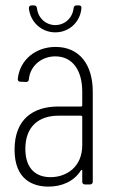

<svg xmlns="http://www.w3.org/2000/svg" viewBox="-20 -684 418 712"><path d="M185 -564C237 -564 278 -603 282 -654C283 -660 279 -664 273 -664H264C258 -664 254 -661 253 -654C249 -617 220 -591 185 -591C150 -591 121 -617 117 -654C116 -661 112 -664 106 -664H97C91 -664 87 -660 87 -654C92 -603 133 -564 185 -564ZM186 -510C114 -510 54 -464 46 -392C45 -386 49 -381 55 -381L77 -380C83 -380 87 -384 87 -390C92 -441 135 -475 185 -475C250 -475 285 -422 285 -344V-293C285 -291 283 -289 281 -289H196C104 -289 34 -243 34 -129C34 -17 103 8 160 8C209 8 254 -11 280 -52C282 -55 285 -55 285 -51V-10C285 -4 289 0 295 0H314C320 0 324 -4 324 -10V-344C324 -444 275 -510 186 -510ZM167 -27C115 -27 74 -57 74 -132C74 -216 125 -255 197 -255H281C283 -255 285 -253 285 -251V-146C285 -64 226 -27 167 -27Z"/></svg>

Font: Barlow Condensed ExtraLight
Style: Regular
Weight: 275
Width: 3
Designer: Jeremy Tribby
Foundry: Tribby Type
Version: Version 1.422;hotconv 1.0.109;makeotfexe 2.5.65596